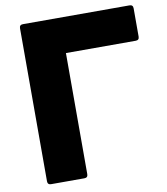

<svg xmlns="http://www.w3.org/2000/svg" viewBox="-89 -846 835 962"><g transform="rotate(-10 328.5 -365.0)"><path d="M75 24V-754Q75 -772 93 -772H635Q653 -772 653 -754V-610Q653 -592 635 -592H280V24Q280 42 262 42H93Q75 42 75 24Z"/></g></svg>

Font: LINE Seed JP_TTF ExtraBold
Style: Regular
Weight: 800
Designer: LY Corporation & Fontrix & Fontworks
Version: Version 1.015